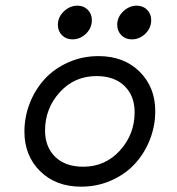

<svg xmlns="http://www.w3.org/2000/svg" viewBox="-20 -665 640 695"><path d="M68.4 -188.5Q68.4 -101.6 125.2 -45.4Q182.1 10.7 273.4 10.7Q332.5 10.7 383.3 -12Q434.1 -34.7 468.5 -72.3Q502.9 -109.9 522.5 -159.4Q542 -209 542 -262.7Q542 -349.6 485.1 -405.8Q428.2 -461.9 336.9 -461.9Q277.8 -461.9 227.1 -439.2Q176.3 -416.5 141.8 -378.9Q107.4 -341.3 87.9 -291.7Q68.4 -242.2 68.4 -188.5ZM467.3 -258.8Q467.3 -178.7 414.1 -120.1Q360.8 -61.5 281.2 -61.5Q216.3 -61.5 179.7 -97.4Q143.1 -133.3 143.1 -192.4Q143.1 -272.5 196.3 -331.1Q249.5 -389.6 329.1 -389.6Q394 -389.6 430.7 -353.8Q467.3 -317.9 467.3 -258.8ZM312.5 -592.3Q312.5 -614.3 297.9 -629.4Q283.2 -644.5 260.3 -644.5Q232.9 -644.5 211.2 -623.8Q189.5 -603 189.5 -575.2Q189.5 -552.7 204.3 -537.6Q219.2 -522.5 242.2 -522.5Q270 -522.5 291.3 -543Q312.5 -563.5 312.5 -592.3ZM527.3 -592.3Q527.3 -614.3 512.7 -629.4Q498 -644.5 475.1 -644.5Q447.8 -644.5 426 -623.8Q404.3 -603 404.3 -575.2Q404.3 -552.7 419.2 -537.6Q434.1 -522.5 457 -522.5Q484.9 -522.5 506.1 -543Q527.3 -563.5 527.3 -592.3Z"/></svg>

Font: Courier Prime Code
Style: Italic
Weight: 400
Italic angle: -10°
Designer: Alan Dague-Greene
Foundry: Quote-Unquote Apps
Version: Version 3.18